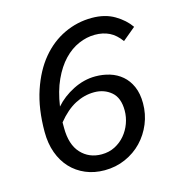

<svg xmlns="http://www.w3.org/2000/svg" viewBox="-100 -740 800 843"><g transform="rotate(-15 300.0 -318.5)"><path d="M274 12Q227 12 188 -4.5Q149 -21 121 -51Q93 -81 77.5 -123.5Q62 -166 62 -219Q62 -324 89 -404.5Q116 -485 161 -539Q206 -593 265.5 -621Q325 -649 391 -649Q451 -649 494 -623.5Q537 -598 561 -563L502 -514Q479 -546 450.5 -560Q422 -574 385 -574Q348 -574 311 -558Q274 -542 243 -509.5Q212 -477 189 -427Q166 -377 156 -309Q189 -347 238.5 -372Q288 -397 340 -397Q374 -397 405 -387.5Q436 -378 460 -357.5Q484 -337 498 -305Q512 -273 512 -229Q512 -180 494 -136.5Q476 -93 444.5 -60Q413 -27 369 -7.5Q325 12 274 12ZM279 -59Q313 -59 340 -73Q367 -87 386 -109.5Q405 -132 415.5 -160.5Q426 -189 426 -219Q426 -277 394 -304Q362 -331 317 -331Q272 -331 230 -309Q188 -287 149 -239V-214Q149 -138 185.5 -98.5Q222 -59 279 -59Z"/></g></svg>

Font: Source Code Pro Medium
Style: Italic
Weight: 500
Italic angle: -11°
Monospace: yes
Designer: Paul D. Hunt, Teo Tuominen
Foundry: Adobe Systems Incorporated
Version: Version 1.050;PS 1.000;hotconv 16.6.51;makeotf.lib2.5.65220